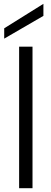

<svg xmlns="http://www.w3.org/2000/svg" viewBox="-20 -984 269 1004"><path d="M207 -901 2 -782V-836L207 -964ZM150 -740V0H80V-740Z"/></svg>

Font: Fz Poppins Light
Style: Regular
Weight: 300
Designer: Ninad Kale (Devanagari), Jonny Pinhorn (Latin)
Foundry: Indian Type Foundry
Version: Vit hóa bi Vntype.Com & FontZin.Com